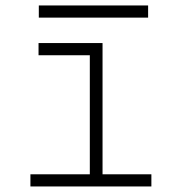

<svg xmlns="http://www.w3.org/2000/svg" viewBox="-20 -673 626 693"><path d="M89.8 0V-43.9H304.2V-473.6H119.1V-517.6H350.1V-43.9H526.4V0ZM120.1 -609.4V-653.3H514.6V-609.4Z"/></svg>

Font: Cascadia Mono ExtraLight
Style: Regular
Weight: 200
Monospace: yes
Designer: Aaron Bell
Foundry: Saja Typeworks
Version: Version 2404.023; ttfautohint (v1.8.4)